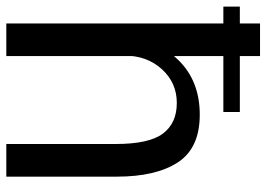

<svg xmlns="http://www.w3.org/2000/svg" viewBox="-138 -690 825 594"><g transform="rotate(90 274.0 -392.5)"><path d="M-3 -671.5H323V-722.5H-3ZM49 0H150V-785H49ZM422 0H523V-342Q523 -463 478.8 -530.8Q434.5 -598.5 331.5 -598.5Q228 -598.5 163.8 -533.8Q99.5 -469 99.5 -396.5L148.5 -365Q148.5 -435 190.5 -481.2Q232.5 -527.5 295 -527.5Q357.5 -527.5 389.8 -484.5Q422 -441.5 422 -338Z"/></g></svg>

Font: Anybody UltraCondensed Thin
Style: Regular
Weight: 400
Version: Version 1.111